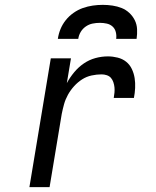

<svg xmlns="http://www.w3.org/2000/svg" viewBox="-20 -770 640 790"><path d="M101 0 189 -530H272L255 -428Q268 -452 285.5 -473Q303 -494 325 -509Q347 -524 372.5 -531Q398 -538 424 -538Q444 -538 464 -533Q484 -528 499 -516Q514 -504 522.5 -486Q531 -468 534 -448.5Q537 -429 536 -408Q535 -387 531 -367H448Q450 -378 451 -389Q452 -400 451 -410.5Q450 -421 446.5 -431.5Q443 -442 436.5 -449.5Q430 -457 419.5 -460.5Q409 -464 398 -464Q378 -464 357 -459.5Q336 -455 318 -443.5Q300 -432 285 -415.5Q270 -399 259.5 -380Q249 -361 243.5 -341Q238 -321 234 -301L184 0ZM218 -610Q221 -631 229 -650.5Q237 -670 250.5 -687Q264 -704 282.5 -717Q301 -730 321 -737Q341 -744 361.5 -747Q382 -750 403 -750Q423 -750 443 -747Q463 -744 480.5 -737Q498 -730 512 -717Q526 -704 534.5 -687Q543 -670 544 -650Q545 -630 542 -610H458Q460 -624 456.5 -638Q453 -652 443 -661Q433 -670 419 -673Q405 -676 391 -676Q376 -676 361 -673Q346 -670 333 -661Q320 -652 312 -638.5Q304 -625 302 -610Z"/></svg>

Font: Iosevka Curly Extended Oblique
Style: Regular
Weight: 400
Width: 7
Italic angle: -9°
Monospace: yes
Designer: Belleve Invis
Foundry: Belleve Invis
Version: Version 11.1.0; ttfautohint (v1.8.3)